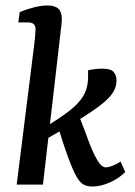

<svg xmlns="http://www.w3.org/2000/svg" viewBox="-20 -675 494 702"><path d="M41 0 105 -511Q107 -526 108.5 -543.5Q110 -561 110 -568Q110 -581 103 -587Q96 -593 83 -593H47L52 -631Q113 -655 153 -655Q181 -655 193.5 -643Q206 -631 206 -606Q206 -597 204.5 -583.5Q203 -570 201 -553L137 0ZM318 7Q292 7 278 -5.5Q264 -18 250 -48Q240 -70 229.5 -98.5Q219 -127 209.5 -156.5Q200 -186 192 -212L269 -251Q275 -236 283.5 -214Q292 -192 300.5 -168.5Q309 -145 318 -124.5Q327 -104 335 -91Q342 -78 349 -71.5Q356 -65 365 -63Q376 -63 390.5 -68.5Q405 -74 421 -84L438 -46Q414 -22 380.5 -7.5Q347 7 318 7ZM131 -156 138 -206Q196 -241 232 -268.5Q268 -296 285 -325Q302 -354 302 -394V-418Q315 -421 328.5 -422.5Q342 -424 354 -424Q385 -424 395.5 -412Q406 -400 406 -380Q406 -358 393.5 -337.5Q381 -317 350.5 -293Q320 -269 266.5 -236Q213 -203 131 -156Z"/></svg>

Font: Rasa Medium
Style: Italic
Weight: 500
Italic angle: -7.10001°
Designer: Anna Giedrys (Yrsa+Rasa design), David Brezina (Yrsa art-direction, Rasa art-direction, design)
Foundry: Rosetta Type Foundry
Version: Version 2.004